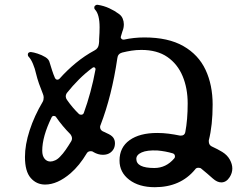

<svg xmlns="http://www.w3.org/2000/svg" viewBox="-20 -791 1040 800"><path d="M625 -11Q559 -11 518.5 -42Q478 -73 478 -122Q478 -177 520 -207Q562 -237 635 -237Q659 -237 682.5 -234Q706 -231 730 -226H734Q749 -226 752 -240Q757 -266 759.5 -296Q762 -326 762 -360Q762 -423 741 -473.5Q720 -524 677.5 -553.5Q635 -583 569 -583Q548 -583 528.5 -580Q509 -577 489 -572Q471 -567 469 -549Q446 -392 399 -270Q398 -268 397.5 -266Q397 -264 397 -262Q397 -250 408 -244Q413 -242 417 -240Q421 -238 425 -236Q444 -228 451.5 -218Q459 -208 459 -194Q459 -190 458.5 -186.5Q458 -183 457 -179Q453 -165 440.5 -155.5Q428 -146 409 -146Q389 -146 370 -157L367 -159Q364 -161 358 -161Q347 -161 342 -153Q311 -101 274 -69Q219 -22 168 -22Q132 -22 108 -49.5Q84 -77 84 -137Q84 -188 103.5 -248Q123 -308 158 -367Q162 -374 162 -385Q162 -392 159 -399Q150 -421 142.5 -442.5Q135 -464 130 -485Q126 -504 117.5 -524.5Q109 -545 99 -555Q96 -558 96 -563Q96 -570 101 -572.5Q106 -575 110 -574Q120 -573 137 -567.5Q154 -562 169 -553Q184 -544 187 -530Q192 -514 197 -498Q202 -482 209 -466Q213 -459 219 -459Q224 -459 228 -463Q259 -498 296 -528.5Q333 -559 374 -581Q390 -589 392 -608Q393 -613 393 -617.5Q393 -622 393 -627Q394 -641 394.5 -654Q395 -667 395 -677Q395 -731 376 -751Q371 -756 374 -765Q380 -772 387 -771Q413 -767 435.5 -756.5Q458 -746 474 -734Q486 -726 491 -714Q496 -702 496 -690Q496 -674 490 -660Q489 -655 487 -650Q485 -645 484 -640L483 -636Q483 -632 487 -628.5Q491 -625 497 -626Q538 -635 582 -635Q681 -635 744 -599Q807 -563 836.5 -500Q866 -437 866 -355Q866 -269 850 -206V-202Q850 -187 862 -181Q888 -169 906 -158Q927 -145 937.5 -126Q948 -107 948 -89Q948 -70 937 -53Q923 -31 902 -31Q885 -31 867 -47Q855 -58 843 -68Q831 -78 819 -88Q815 -92 807 -92Q797 -92 793 -85Q732 -11 625 -11ZM231 -139Q242 -150 253.5 -166.5Q265 -183 277 -203Q280 -208 280 -214Q280 -223 273 -232Q240 -265 213 -304Q210 -308 204 -308Q198 -308 195 -302Q156 -222 156 -163Q156 -142 165.5 -130Q175 -118 190 -118Q199 -118 210 -123Q221 -128 231 -139ZM309 -316Q312 -313 318 -313Q326 -313 329 -320Q344 -361 356.5 -407Q369 -453 378 -502V-503Q378 -508 374 -510Q370 -512 366 -509Q336 -487 309 -460Q282 -433 259 -404Q254 -397 254 -389Q254 -382 259 -375Q282 -342 309 -316ZM623 -91Q672 -91 706 -131Q709 -134 709 -139Q709 -149 700 -152Q670 -161 636 -164Q593 -166 570.5 -156Q548 -146 548 -129Q548 -91 623 -91Z"/></svg>

Font: Zen Antique Soft
Style: Regular
Weight: 400
Designer: Yoshimichi Ohira
Foundry: Positype
Version: Version 1.001